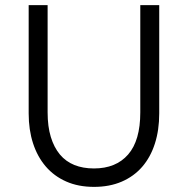

<svg xmlns="http://www.w3.org/2000/svg" viewBox="-20 -720 734 750"><path d="M347 10Q408 10 455.5 -10.5Q503 -31 535.5 -68.5Q568 -106 585 -159Q602 -212 602 -277V-700H528V-281Q528 -171 480.5 -116.5Q433 -62 347 -62Q304 -62 270.5 -75.5Q237 -89 214 -116.5Q191 -144 178.5 -185Q166 -226 166 -281V-700H92V-277Q92 -213 109 -160.5Q126 -108 158.5 -70Q191 -32 238.5 -11Q286 10 347 10Z"/></svg>

Font: Tilda Sans VF
Style: Regular
Weight: 400
Designer: ParaType Ltd
Foundry: ParaType Ltd
Version: Version 1.010